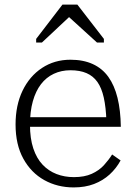

<svg xmlns="http://www.w3.org/2000/svg" viewBox="-20 -808 596 839"><path d="M111 -263Q111 -203 125.5 -159.5Q140 -116 166 -88.5Q192 -61 227 -47.5Q262 -34 303 -34Q349 -34 381 -48.5Q413 -63 434 -86Q455 -109 470 -133L507 -107Q488 -72 459 -45.5Q430 -19 391 -4Q352 11 302 11Q231 11 173.5 -21Q116 -53 82 -114.5Q48 -176 48 -264Q48 -348 78.5 -411.5Q109 -475 163.5 -511Q218 -547 288 -547Q344 -547 385.5 -528Q427 -509 453.5 -472Q480 -435 493.5 -380.5Q507 -326 508 -254H92V-296H464L445 -279Q443 -339 433.5 -381.5Q424 -424 405.5 -450Q387 -476 358 -488.5Q329 -501 288 -501Q248 -501 215 -485.5Q182 -470 159 -440Q136 -410 123.5 -365.5Q111 -321 111 -263ZM318 -788H253L138 -638V-622H163L305 -755L259 -754L404 -622H434V-638Z"/></svg>

Font: Roboto Serif ExtraLight
Style: Regular
Weight: 250
Version: Version 1.007